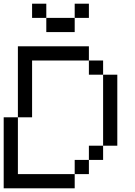

<svg xmlns="http://www.w3.org/2000/svg" viewBox="-20 -1020 732 1040"><path d="M384.6 -923.1V-1000H461.5V-923.1ZM230.8 -923.1H384.6V-846.2H230.8ZM153.8 -1000H230.8V-923.1H153.8ZM384.6 -76.9V-153.8H461.5V-76.9ZM461.5 -153.8V-230.8H538.5V-153.8ZM0 0V-384.6H76.9V-76.9H384.6V0ZM538.5 -230.8V-615.4H615.4V-230.8ZM461.5 -615.4V-692.3H538.5V-615.4ZM76.9 -384.6V-769.2H461.5V-692.3H153.8V-384.6Z"/></svg>

Font: Mintsoda - Lime Green 13x16
Style: Regular
Weight: 400
Designer: Mintsoda-15
Version: Version 1.0